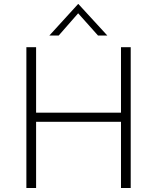

<svg xmlns="http://www.w3.org/2000/svg" viewBox="-20 -948 792 968"><path d="M521 -769 375 -928H374L229 -769H276L374 -881L474 -769ZM639 -710H590V-380H162V-710H113V0H162V-334H590V0H639Z"/></svg>

Font: Sulaf Light
Style: Regular
Weight: 300
Designer: Bandar Raffah (Arabic) and Santiago Orozco (Latin)
Foundry: Caramella and Typemade
Version: Version 1.005;PS 001.005;hotconv 1.0.88;makeotf.lib2.5.64775